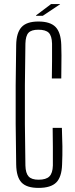

<svg xmlns="http://www.w3.org/2000/svg" viewBox="-20 -910 368 937"><path d="M168 7Q110 7 85 -19.5Q60 -46 59 -107Q57 -211 56.5 -305.5Q56 -400 56.5 -494Q57 -588 59 -691Q60 -750 85 -777.5Q110 -805 167 -805Q225 -805 251 -778.5Q277 -752 279 -691Q280 -671 280 -640Q280 -609 279.5 -578Q279 -547 279 -527H233Q234 -568 234 -612Q234 -656 234 -697Q233 -735 218 -750Q203 -765 167 -765Q133 -765 119 -750Q105 -735 104 -697Q102 -591 101.5 -495.5Q101 -400 101.5 -304Q102 -208 104 -102Q105 -65 119.5 -49Q134 -33 168 -33Q205 -33 221 -49Q237 -65 238 -102Q238 -146 238 -193.5Q238 -241 237 -286H282Q284 -239 284.5 -196.5Q285 -154 283 -107Q281 -46 254.5 -19.5Q228 7 168 7ZM156 -833V-835L229 -890H273V-889L189 -833Z"/></svg>

Font: Big Shoulders Display Light
Style: Regular
Weight: 300
Designer: Patric King
Foundry: XO Type Co
Version: Version 1.000; ttfautohint (v1.8.2)